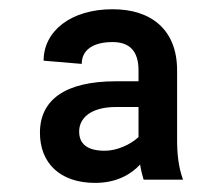

<svg xmlns="http://www.w3.org/2000/svg" viewBox="-20 -742 492 424"><path d="M190.3 -338.1C237.2 -338.1 269.2 -356.9 289.4 -378.6C291.2 -366.8 294 -355.5 297.2 -345.2H384.2C373.9 -373.6 371.1 -402.3 371.1 -433.2V-586.6C371.1 -676.1 314.3 -721.6 228.7 -721.6C136.4 -721.6 76.3 -673.3 76.3 -608L160.5 -600.9C160.5 -632.1 186.1 -649.1 228.7 -649.1C267.4 -649.1 285.9 -627.8 285.9 -586.6V-562.5H236.2C123.6 -562.5 68.2 -521.3 68.2 -448.9C68.2 -382.1 112.2 -338.1 190.3 -338.1ZM154.8 -451.7C154.8 -480.1 179 -505.7 236.2 -505.7H285.9V-439.3C268.5 -422.9 238.3 -409.1 211.6 -409.1C171.9 -409.1 154.8 -424.7 154.8 -451.7Z"/></svg>

Font: GiG Sans Text
Style: Regular
Weight: 400
Designer: Andreas Faust
Version: Version 1.100;FEAKit 1.0